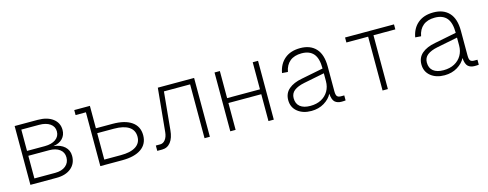

<svg xmlns="http://www.w3.org/2000/svg" viewBox="-25 -1101 4249 1671"><g transform="rotate(-15 2100.0 -265.0)"><path d="M103 0V-530H310Q396 -530 446.5 -492Q497 -454 497 -390Q497 -343 467 -312Q437 -281 384 -274Q447 -267 483 -234Q519 -201 519 -150Q519 -81 470.5 -40.5Q422 0 339 0ZM151 -293H311Q373 -293 409.5 -319Q446 -345 446 -390Q446 -434 409.5 -459.5Q373 -485 311 -485H151ZM151 -45H339Q398 -45 433 -73.5Q468 -102 468 -150Q468 -196 433 -222.5Q398 -249 339 -249H151Z M733 0V-485H640V-530H781V-328H931Q1042 -328 1102.5 -285.5Q1163 -243 1163 -164Q1163 -85 1102.5 -42.5Q1042 0 931 0ZM781 -46H931Q1019 -46 1065.5 -76.5Q1112 -107 1112 -164Q1112 -223 1065.5 -253.5Q1019 -284 931 -284H781Z M1246 0V-48H1286Q1313 -48 1332 -73Q1351 -98 1355 -139L1393 -530H1720V0H1672V-485H1436L1403 -144Q1397 -76 1367.5 -38Q1338 0 1290 0Z M1904 0V-530H1952V-286H2248V-530H2296V0H2248V-242H1952V0Z M2633 12Q2557 12 2509 -27Q2461 -66 2461 -131Q2461 -193 2504.5 -230Q2548 -267 2624 -281L2821 -320Q2821 -412 2785 -453.5Q2749 -495 2678 -495Q2612 -495 2572.5 -462.5Q2533 -430 2522 -369L2470 -373Q2484 -452 2537.5 -497Q2591 -542 2678 -542Q2769 -542 2819 -487.5Q2869 -433 2869 -326V-103Q2869 -68 2879.5 -56.5Q2890 -45 2912 -45H2943V0Q2938 1 2926.5 1.5Q2915 2 2906 2Q2869 2 2847 -17.5Q2825 -37 2821 -93Q2799 -49 2749 -18.5Q2699 12 2633 12ZM2635 -33Q2693 -33 2734.5 -55.5Q2776 -78 2798.5 -117Q2821 -156 2821 -206V-277L2635 -240Q2575 -228 2543 -203Q2511 -178 2511 -135Q2511 -85 2543.5 -59Q2576 -33 2635 -33Z M3276 0V-485H3080V-530H3521V-485H3324V0Z M3833 12Q3757 12 3709 -27Q3661 -66 3661 -131Q3661 -193 3704.5 -230Q3748 -267 3824 -281L4021 -320Q4021 -412 3985 -453.5Q3949 -495 3878 -495Q3812 -495 3772.5 -462.5Q3733 -430 3722 -369L3670 -373Q3684 -452 3737.5 -497Q3791 -542 3878 -542Q3969 -542 4019 -487.5Q4069 -433 4069 -326V-103Q4069 -68 4079.5 -56.5Q4090 -45 4112 -45H4143V0Q4138 1 4126.5 1.5Q4115 2 4106 2Q4069 2 4047 -17.5Q4025 -37 4021 -93Q3999 -49 3949 -18.5Q3899 12 3833 12ZM3835 -33Q3893 -33 3934.5 -55.5Q3976 -78 3998.5 -117Q4021 -156 4021 -206V-277L3835 -240Q3775 -228 3743 -203Q3711 -178 3711 -135Q3711 -85 3743.5 -59Q3776 -33 3835 -33Z"/></g></svg>

Font: Geist Mono UltraLight
Style: Regular
Weight: 200
Monospace: yes
Designer: Basement.studio, Andrés Briganti, Mateo Zaragoza
Foundry: Basement.studio, Vercel, Andrés Briganti, Guido Ferreyra, Mateo Zaragoza
Version: Version 1.400; ttfautohint (v1.8.4.7-5d5b)